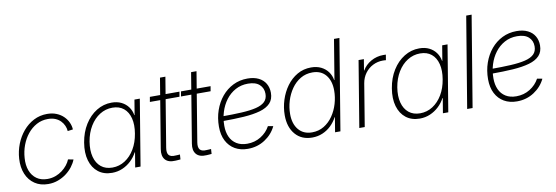

<svg xmlns="http://www.w3.org/2000/svg" viewBox="-55 -1118 4393 1516"><g transform="rotate(-10 2142.0 -359.5)"><path d="M234.4 9.3Q171.4 9.3 126.5 -21Q81.5 -51.3 59.3 -104.7Q37.1 -158.2 41.5 -227.5Q45.4 -288.1 67.1 -343.8Q88.9 -399.4 125.7 -443.1Q162.6 -486.8 211.7 -512.2Q260.7 -537.6 319.3 -537.6Q361.8 -537.6 394.8 -523.9Q427.7 -510.3 450.4 -487.8Q473.1 -465.3 485.6 -437.7Q498 -410.2 499.5 -381.8L457 -376Q455.6 -397.9 446.3 -419.4Q437 -440.9 419.9 -458.5Q402.8 -476.1 377.7 -486.6Q352.5 -497.1 318.4 -497.1Q268.6 -497.1 227.3 -474.6Q186 -452.1 155.3 -413.8Q124.5 -375.5 106.4 -326.9Q88.4 -278.3 85 -225.6Q80.6 -168 97.2 -124.3Q113.8 -80.6 148.7 -55.9Q183.6 -31.2 234.9 -31.2Q269.5 -31.2 299.6 -42.2Q329.6 -53.2 353.5 -71.3Q377.4 -89.4 394.5 -111.1Q411.6 -132.8 420.4 -155.3L462.9 -147Q452.1 -118.7 430.9 -90.8Q409.7 -63 379.9 -40.5Q350.1 -18.1 313.2 -4.4Q276.4 9.3 234.4 9.3Z M745.6 9.8Q680.2 9.8 635.7 -24.7Q591.3 -59.1 573.2 -120.8Q555.2 -182.6 568.8 -264.2Q582 -344.7 620.6 -406.5Q659.2 -468.3 715.1 -502.7Q771 -537.1 835.9 -537.1Q881.3 -537.1 915 -520.3Q948.7 -503.4 969.7 -474.4Q990.7 -445.3 996.6 -408.7H999L1019 -529.3H1062L974.6 0H931.6L951.2 -118.2H948.2Q929.7 -82 898.9 -53Q868.2 -23.9 829.3 -7.1Q790.5 9.8 745.6 9.8ZM755.4 -30.8Q810.5 -30.8 856.4 -60.3Q902.3 -89.8 933.6 -142.3Q964.8 -194.8 976.1 -264.2Q987.8 -333.5 974.6 -386Q961.4 -438.5 926 -467.5Q890.6 -496.6 835.4 -496.6Q780.8 -496.6 734.4 -467.5Q688 -438.5 656 -386Q624 -333.5 612.3 -264.2Q601.1 -194.3 615 -141.8Q628.9 -89.4 664.8 -60.1Q700.7 -30.8 755.4 -30.8Z M1379.9 -529.3 1373 -489.7H1135.7L1142.6 -529.3ZM1247.6 -665H1291L1199.7 -111.3Q1192.9 -70.3 1208.3 -52.5Q1223.6 -34.7 1262.7 -38.1Q1270.5 -38.1 1279.8 -38.8Q1289.1 -39.6 1297.4 -40L1294.9 -1Q1286.1 0 1275.6 0.7Q1265.1 1.5 1255.4 2Q1197.8 5.9 1172.1 -23.9Q1146.5 -53.7 1155.8 -108.4Z M1629.4 -529.3 1622.6 -489.7H1385.3L1392.1 -529.3ZM1497.1 -665H1540.5L1449.2 -111.3Q1442.4 -70.3 1457.8 -52.5Q1473.1 -34.7 1512.2 -38.1Q1520 -38.1 1529.3 -38.8Q1538.6 -39.6 1546.9 -40L1544.4 -1Q1535.6 0 1525.1 0.7Q1514.6 1.5 1504.9 2Q1447.3 5.9 1421.6 -23.9Q1396 -53.7 1405.3 -108.4Z M1834.5 9.3Q1775.4 9.3 1731.4 -16.1Q1687.5 -41.5 1663.1 -88.9Q1638.7 -136.2 1638.7 -202.6Q1638.7 -272 1659.9 -333Q1681.2 -394 1719.7 -440.2Q1758.3 -486.3 1810.8 -512.2Q1863.3 -538.1 1925.8 -538.1Q1978 -538.1 2014.6 -520Q2051.3 -502 2070.3 -469.7Q2089.4 -437.5 2089.4 -395.5Q2089.4 -343.8 2060.5 -313Q2031.7 -282.2 1977.5 -266.6Q1923.3 -251 1845.7 -245.8Q1768.1 -240.7 1670.4 -240.7L1674.3 -278.3Q1765.1 -278.3 1834.5 -282Q1903.8 -285.6 1950.9 -297.1Q1998 -308.6 2022 -332Q2045.9 -355.5 2045.9 -395Q2045.9 -440.9 2014.6 -469.2Q1983.4 -497.6 1922.9 -497.6Q1866.7 -497.6 1822 -473.1Q1777.3 -448.7 1745.8 -407Q1714.4 -365.2 1698 -312.3Q1681.6 -259.3 1681.6 -201.7Q1681.6 -151.4 1699 -113Q1716.3 -74.7 1751 -53Q1785.6 -31.2 1836.4 -31.2Q1897 -31.2 1945.8 -61.5Q1994.6 -91.8 2020.5 -140.1L2062 -132.3Q2032.2 -69.8 1971.7 -30.3Q1911.1 9.3 1834.5 9.3Z M2350.6 9.8Q2265.1 9.8 2215.6 -47.6Q2166 -105 2166 -200.7Q2166 -263.2 2185.1 -323Q2204.1 -382.8 2239.5 -431.2Q2274.9 -479.5 2324.7 -508.3Q2374.5 -537.1 2435.5 -537.1Q2481.4 -537.1 2515.9 -520Q2550.3 -502.9 2571.5 -473.6Q2592.8 -444.3 2598.6 -407.7H2601.1L2653.8 -727.5H2697.3L2577.1 0H2534.2L2553.7 -117.7H2551.3Q2532.2 -81.1 2502.2 -52Q2472.2 -22.9 2433.6 -6.6Q2395 9.8 2350.6 9.8ZM2356 -30.8Q2409.7 -30.8 2452.1 -56.6Q2494.6 -82.5 2524.2 -125.5Q2553.7 -168.5 2569.1 -220.9Q2584.5 -273.4 2584.5 -326.2Q2584.5 -404.3 2546.4 -450.4Q2508.3 -496.6 2439 -496.6Q2385.7 -496.6 2343.3 -471.2Q2300.8 -445.8 2271 -403.1Q2241.2 -360.4 2225.3 -308.3Q2209.5 -256.3 2209.5 -202.6Q2209.5 -124 2248.5 -77.4Q2287.6 -30.8 2356 -30.8Z M2728.5 0 2815.9 -529.3H2858.4L2843.8 -440.4H2845.7Q2870.6 -483.4 2916 -509Q2961.4 -534.7 3015.1 -534.7Q3021.5 -534.7 3026.1 -534.4Q3030.8 -534.2 3035.6 -534.2L3028.3 -490.7Q3024.9 -491.2 3018.8 -491.7Q3012.7 -492.2 3003.9 -492.2Q2960.9 -492.2 2923.6 -473.4Q2886.2 -454.6 2861.1 -420.4Q2835.9 -386.2 2828.1 -340.8L2772 0Z M3212.9 9.8Q3147.5 9.8 3103 -24.7Q3058.6 -59.1 3040.5 -120.8Q3022.5 -182.6 3036.1 -264.2Q3049.3 -344.7 3087.9 -406.5Q3126.5 -468.3 3182.4 -502.7Q3238.3 -537.1 3303.2 -537.1Q3348.6 -537.1 3382.3 -520.3Q3416 -503.4 3437 -474.4Q3458 -445.3 3463.9 -408.7H3466.3L3486.3 -529.3H3529.3L3441.9 0H3398.9L3418.5 -118.2H3415.5Q3397 -82 3366.2 -53Q3335.4 -23.9 3296.6 -7.1Q3257.8 9.8 3212.9 9.8ZM3222.7 -30.8Q3277.8 -30.8 3323.7 -60.3Q3369.6 -89.8 3400.9 -142.3Q3432.1 -194.8 3443.4 -264.2Q3455.1 -333.5 3441.9 -386Q3428.7 -438.5 3393.3 -467.5Q3357.9 -496.6 3302.7 -496.6Q3248 -496.6 3201.7 -467.5Q3155.3 -438.5 3123.3 -386Q3091.3 -333.5 3079.6 -264.2Q3068.4 -194.3 3082.3 -141.8Q3096.2 -89.4 3132.1 -60.1Q3168 -30.8 3222.7 -30.8Z M3757.3 -727.5 3636.7 0H3593.3L3713.9 -727.5Z M3992.2 9.3Q3933.1 9.3 3889.2 -16.1Q3845.2 -41.5 3820.8 -88.9Q3796.4 -136.2 3796.4 -202.6Q3796.4 -272 3817.6 -333Q3838.9 -394 3877.4 -440.2Q3916 -486.3 3968.5 -512.2Q4021 -538.1 4083.5 -538.1Q4135.7 -538.1 4172.4 -520Q4209 -502 4228 -469.7Q4247.1 -437.5 4247.1 -395.5Q4247.1 -343.8 4218.3 -313Q4189.5 -282.2 4135.3 -266.6Q4081.1 -251 4003.4 -245.8Q3925.8 -240.7 3828.1 -240.7L3832 -278.3Q3922.9 -278.3 3992.2 -282Q4061.5 -285.6 4108.6 -297.1Q4155.8 -308.6 4179.7 -332Q4203.6 -355.5 4203.6 -395Q4203.6 -440.9 4172.4 -469.2Q4141.1 -497.6 4080.6 -497.6Q4024.4 -497.6 3979.7 -473.1Q3935.1 -448.7 3903.6 -407Q3872.1 -365.2 3855.7 -312.3Q3839.4 -259.3 3839.4 -201.7Q3839.4 -151.4 3856.7 -113Q3874 -74.7 3908.7 -53Q3943.4 -31.2 3994.1 -31.2Q4054.7 -31.2 4103.5 -61.5Q4152.3 -91.8 4178.2 -140.1L4219.7 -132.3Q4189.9 -69.8 4129.4 -30.3Q4068.8 9.3 3992.2 9.3Z"/></g></svg>

Font: Inter 24pt ExtraLight
Style: Italic
Weight: 250
Italic angle: -9.3988°
Version: Version 4.001;git-66647c0bb